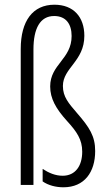

<svg xmlns="http://www.w3.org/2000/svg" viewBox="-20 -785 456 815"><path d="M338 -633C338 -713 292 -765 211 -765C119 -765 68 -696 68 -577V0H122V-575C122 -664 150 -717 210 -717C260 -717 284 -683 284 -632C284 -534 193 -512 193 -418C193 -367 217 -324 264 -272C306 -226 329 -193 329 -141C329 -81 300 -39 246 -39C215 -39 187 -51 161 -68V-15C185 2 218 10 249 10C339 10 384 -55 384 -144C384 -207 360 -244 307 -305C271 -347 247 -374 247 -420C247 -497 338 -525 338 -633Z"/></svg>

Font: Noto Sans Devanagari ExtraCondensed Light
Style: Regular
Weight: 300
Width: 2
Designer: Jelle Bosma - Monotype Design Team
Foundry: Monotype Imaging Inc.
Version: Version 2.004